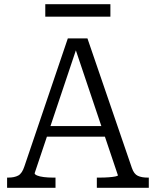

<svg xmlns="http://www.w3.org/2000/svg" viewBox="-20 -900 747 920"><path d="M197 -296H491L500 -245H186ZM334 -687 348 -672 146 -70Q146 -64 158 -59Q170 -54 190 -51.5Q210 -49 233 -49H246V0H14V-49H19Q49 -49 67.5 -59Q86 -69 97 -103L305 -716H399L612 -95Q622 -66 640.5 -57.5Q659 -49 687 -49H693V0H444V-49H457Q481 -49 501 -50.5Q521 -52 533 -54.5Q545 -57 545 -60ZM197 -880H509V-820H197Z"/></svg>

Font: Roboto Serif 20pt Light
Style: Regular
Weight: 300
Version: Version 1.008